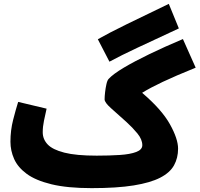

<svg xmlns="http://www.w3.org/2000/svg" viewBox="-20 -952 1032 993"><path d="M454 21Q328 21 246 1Q164 -19 118 -53Q72 -87 53 -130Q34 -173 34 -219Q34 -278 48 -332.5Q62 -387 74 -425L221 -390Q214 -359 207.5 -328Q201 -297 201 -268Q201 -232 226.5 -205Q252 -178 313 -162.5Q374 -147 480 -147Q546 -147 599.5 -150.5Q653 -154 684.5 -166Q716 -178 716 -201Q716 -231 690.5 -262Q665 -293 634 -321Q586 -364 553.5 -393Q521 -422 521 -438Q521 -453 523.5 -475Q526 -497 530.5 -517Q535 -537 542 -544Q565 -569 619.5 -601.5Q674 -634 752.5 -672Q831 -710 926 -750L992 -602Q886 -559 821.5 -528.5Q757 -498 715 -472Q816 -386 858.5 -310Q901 -234 901 -183Q901 -135 880 -97Q859 -59 808.5 -33Q758 -7 671.5 7Q585 21 454 21ZM546 -633 486 -749Q542 -781 635 -826.5Q728 -872 853 -932L905 -805Q776 -745 690.5 -705Q605 -665 546 -633Z"/></svg>

Font: Noto Sans Arabic Blk
Style: Regular
Weight: 900
Designer: Monotype Design Team, Nadine Chahine, Nizar Qandah and Khaled Hosny
Foundry: Monotype Imaging Inc.
Version: Version 2.012; ttfautohint (v1.8.4.7-5d5b)